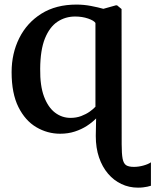

<svg xmlns="http://www.w3.org/2000/svg" viewBox="-20 -588 696 860"><path d="M598 252.5Q558 252.5 523.8 236.2Q489.5 220 463.8 189.8Q438 159.5 423.5 117Q409 74.5 409 21L410.5 -57.5Q393.5 -40 369.2 -24.2Q345 -8.5 315 1.2Q285 11 249.5 11Q192.5 11 142.8 -18.2Q93 -47.5 62.5 -108.5Q32 -169.5 32 -265Q32 -348.5 66.2 -417.2Q100.5 -486 165.5 -526.8Q230.5 -567.5 322.5 -567.5Q356 -567.5 388.2 -561.2Q420.5 -555 443 -548.5L498.5 -564H504.5L524.5 -547.5L525 59Q525 101 529.2 122.8Q533.5 144.5 545 152Q556.5 159.5 580 159.5Q600.5 159.5 622.2 153.5Q644 147.5 656 139V244Q648.5 246.5 640 248.2Q631.5 250 621.5 251.2Q611.5 252.5 598 252.5ZM296 -60Q322 -60 343.8 -68.2Q365.5 -76.5 381.8 -88Q398 -99.5 407.5 -110V-485Q401.5 -495.5 375 -504.8Q348.5 -514 316.5 -514Q272.5 -514 237.2 -490.5Q202 -467 181.2 -415.5Q160.5 -364 160 -280Q159 -204 177.2 -155.5Q195.5 -107 226.5 -83.5Q257.5 -60 296 -60Z"/></svg>

Font: Merriweather 24pt SemiBold
Style: Regular
Weight: 600
Designer: Eben Sorkin
Foundry: Eben Sorkin
Version: Version 2.100